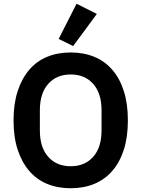

<svg xmlns="http://www.w3.org/2000/svg" viewBox="-20 -989 752 1021"><path d="M356 12Q287 12 231 -11Q175 -34 135.5 -80Q96 -126 74 -193Q52 -260 52 -349Q52 -437 74 -504.5Q96 -572 135.5 -618Q175 -664 231 -687Q287 -710 356 -710Q425 -710 481 -687Q537 -664 577 -618Q617 -572 638.5 -504.5Q660 -437 660 -349Q660 -260 638.5 -193Q617 -126 577 -80Q537 -34 481 -11Q425 12 356 12ZM356 -105Q431 -105 475.5 -155Q520 -205 520 -295V-403Q520 -493 475.5 -543Q431 -593 356 -593Q281 -593 236.5 -543Q192 -493 192 -403V-295Q192 -205 236.5 -155Q281 -105 356 -105ZM369 -744 292 -782 387 -969 495 -915Z"/></svg>

Font: IBM Plex Sans Hebrew SemiBold
Style: Regular
Weight: 600
Designer: Mike Abbink, Paul van der Laan, Pieter van Rosmalen, Yanek Iontef
Foundry: Bold Monday
Version: Version 1.2